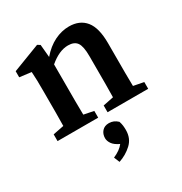

<svg xmlns="http://www.w3.org/2000/svg" viewBox="-174 -623 959 1011"><g transform="rotate(-30 305.5 -117.5)"><path d="M34 0V-41L100 -54Q101 -91 101 -134.5Q101 -178 101 -210V-263Q101 -304 100.5 -328.5Q100 -353 98 -383L27 -392V-429L194 -493L210 -483L217 -406Q255 -450 298.5 -471.5Q342 -493 387 -493Q452 -493 487 -450Q522 -407 522 -314V-210Q522 -176 522 -133.5Q522 -91 523 -53L585 -41V0H338V-41L402 -54Q403 -91 403 -133.5Q403 -176 403 -210V-304Q403 -363 387 -386Q371 -409 333 -409Q279 -409 220 -359V-210Q220 -178 220 -134.5Q220 -91 221 -53L281 -41V0ZM375 129Q375 180 341 211.5Q307 243 262 258L248 224Q292 205 312 178Q282 164 270 146.5Q258 129 258 112Q258 87 273 70Q288 53 315 53Q344 53 367 75Q372 90 373.5 102.5Q375 115 375 129Z"/></g></svg>

Font: Source Serif 4 Semibold
Style: Regular
Weight: 600
Designer: Frank Grießhammer
Foundry: Adobe
Version: Version 4.005;hotconv 1.1.0;makeotfexe 2.6.0